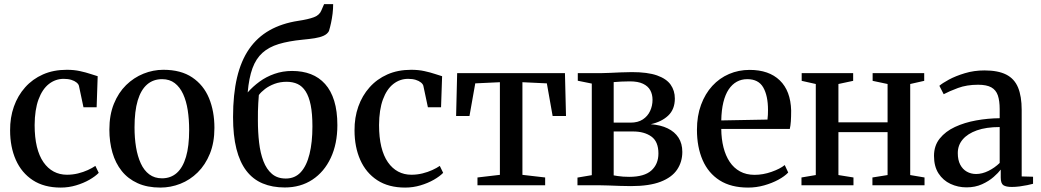

<svg xmlns="http://www.w3.org/2000/svg" viewBox="-20 -880 4944 912"><path d="M268.5 11Q189.5 11 136 -24Q82.5 -59 55.2 -120.5Q28 -182 28 -260.5Q27.5 -321.5 46 -373.8Q64.5 -426 99.5 -465.2Q134.5 -504.5 184.2 -526.5Q234 -548.5 297.5 -548.5Q332 -548.5 360.2 -542.2Q388.5 -536 409.8 -528.8Q431 -521.5 444 -518L439 -370.5H376.5L355 -472Q353 -480.5 343.5 -488.2Q334 -496 318.5 -500.8Q303 -505.5 282.5 -505.5Q243.5 -505.5 212.2 -481Q181 -456.5 163 -407.8Q145 -359 144.5 -286Q144.5 -227.5 155.2 -183.2Q166 -139 186.5 -109.5Q207 -80 235.2 -65Q263.5 -50 298 -50Q325 -50 350.5 -56.2Q376 -62.5 397.2 -72.2Q418.5 -82 433 -92L449 -59Q433 -42.5 404.8 -26.2Q376.5 -10 341.2 0.5Q306 11 268.5 11Z M499.5 -264.5Q499.5 -334 521 -387Q542.5 -440 579 -475.8Q615.5 -511.5 661.5 -530Q707.5 -548.5 756 -548.5Q839.5 -548.5 893.2 -512.2Q947 -476 972.8 -413.8Q998.5 -351.5 998.5 -272.5Q998.5 -203 977 -150Q955.5 -97 919 -61Q882.5 -25 836.5 -7Q790.5 11 742 11Q679.5 11 633.8 -9.8Q588 -30.5 558.2 -67.8Q528.5 -105 514 -155.2Q499.5 -205.5 499.5 -264.5ZM749.5 -33Q791 -33 819.8 -58.5Q848.5 -84 863.5 -134.8Q878.5 -185.5 878.5 -262.5Q878.5 -312.5 871.8 -356.2Q865 -400 849.8 -433.2Q834.5 -466.5 810 -485.2Q785.5 -504 750 -504Q708 -504 678.8 -478.8Q649.5 -453.5 634.2 -402.8Q619 -352 619 -275Q619 -224.5 626.2 -180.8Q633.5 -137 648.8 -103.8Q664 -70.5 689 -51.8Q714 -33 749.5 -33Z M1332.5 10.5Q1273.5 10.5 1227.5 -8.8Q1181.5 -28 1150.2 -68.8Q1119 -109.5 1103 -172.8Q1087 -236 1087 -324Q1087 -431.5 1106 -511.8Q1125 -592 1163.5 -647.5Q1202 -703 1260.2 -736Q1318.5 -769 1396.5 -781Q1444 -788 1471 -798.2Q1498 -808.5 1506.5 -830.5L1519.5 -860.5H1562.5Q1562.5 -838 1559.8 -815.2Q1557 -792.5 1552.5 -771.5Q1548 -750.5 1542.5 -732.5Q1535 -718.5 1517.8 -710.5Q1500.5 -702.5 1475.2 -698.5Q1450 -694.5 1417.5 -691.5Q1351 -685 1304 -670.8Q1257 -656.5 1226.5 -629Q1196 -601.5 1179.2 -555.8Q1162.5 -510 1156.5 -441Q1181 -469 1212.8 -492.2Q1244.5 -515.5 1283.8 -529.2Q1323 -543 1367.5 -543Q1417 -543 1456.5 -527.8Q1496 -512.5 1524.2 -481Q1552.5 -449.5 1567.5 -400.8Q1582.5 -352 1582.5 -285.5Q1582.5 -197 1551.2 -130.2Q1520 -63.5 1463.8 -26.5Q1407.5 10.5 1332.5 10.5ZM1337.5 -32Q1381 -32 1408.8 -62.2Q1436.5 -92.5 1450.2 -148.2Q1464 -204 1464 -279.5Q1464 -340 1455.8 -380.8Q1447.5 -421.5 1431.8 -446Q1416 -470.5 1393.5 -481Q1371 -491.5 1341.5 -491.5Q1310.5 -491.5 1284.2 -481.8Q1258 -472 1239 -457.5Q1220 -443 1209.5 -428.5Q1208 -409.5 1206.8 -390.2Q1205.5 -371 1205.2 -350.8Q1205 -330.5 1205 -307.5Q1205 -252 1210.8 -202.5Q1216.5 -153 1231.2 -114.5Q1246 -76 1271.8 -54Q1297.5 -32 1337.5 -32Z M1904.5 11Q1825.5 11 1772 -24Q1718.5 -59 1691.2 -120.5Q1664 -182 1664 -260.5Q1663.5 -321.5 1682 -373.8Q1700.5 -426 1735.5 -465.2Q1770.5 -504.5 1820.2 -526.5Q1870 -548.5 1933.5 -548.5Q1968 -548.5 1996.2 -542.2Q2024.5 -536 2045.8 -528.8Q2067 -521.5 2080 -518L2075 -370.5H2012.5L1991 -472Q1989 -480.5 1979.5 -488.2Q1970 -496 1954.5 -500.8Q1939 -505.5 1918.5 -505.5Q1879.5 -505.5 1848.2 -481Q1817 -456.5 1799 -407.8Q1781 -359 1780.5 -286Q1780.5 -227.5 1791.2 -183.2Q1802 -139 1822.5 -109.5Q1843 -80 1871.2 -65Q1899.5 -50 1934 -50Q1961 -50 1986.5 -56.2Q2012 -62.5 2033.2 -72.2Q2054.5 -82 2069 -92L2085 -59Q2069 -42.5 2040.8 -26.2Q2012.5 -10 1977.2 0.5Q1942 11 1904.5 11Z M2248 0V-37L2354.5 -49.5V-489.5L2237.5 -484L2210 -329H2146.5L2151.5 -532.5H2663.5L2668.5 -329H2605L2577.5 -484L2461.5 -489.5V-49.5L2569.5 -37V0Z M2977 4Q2953 4 2924.5 3Q2896 2 2869.8 1Q2843.5 0 2826 0H2723V-36.5L2791 -48V-483L2724.5 -496.5V-532.5H2832Q2850 -532.5 2875.2 -533.8Q2900.5 -535 2928.5 -536.2Q2956.5 -537.5 2981.5 -537.5Q3056 -537.5 3100.8 -521.8Q3145.5 -506 3165.5 -477.8Q3185.5 -449.5 3185.5 -412Q3185.5 -361 3154.2 -331.2Q3123 -301.5 3071 -290Q3118 -286.5 3151.5 -270.2Q3185 -254 3203 -226Q3221 -198 3221 -158.5Q3221 -111 3196.2 -74.2Q3171.5 -37.5 3118 -16.8Q3064.5 4 2977 4ZM2968.5 -40Q3040.5 -40 3074 -70.2Q3107.5 -100.5 3107.5 -151Q3107.5 -207.5 3074 -231.5Q3040.5 -255.5 2987 -255.5H2895V-47Q2902.5 -45.5 2914.2 -43.8Q2926 -42 2940 -41Q2954 -40 2968.5 -40ZM2895 -297.5H2975Q3010.5 -297.5 3033.5 -312.8Q3056.5 -328 3068 -352.8Q3079.5 -377.5 3079.5 -406Q3079.5 -431.5 3068.8 -451.2Q3058 -471 3034.2 -482.2Q3010.5 -493.5 2971.5 -493.5Q2951 -493.5 2931.2 -492.5Q2911.5 -491.5 2895 -490Z M3533.5 11Q3452.5 11 3398.5 -23.2Q3344.5 -57.5 3317.5 -119.5Q3290.5 -181.5 3290.5 -263.5Q3290.5 -329.5 3310 -382.2Q3329.5 -435 3363.5 -472Q3397.5 -509 3443 -528.5Q3488.5 -548 3540.5 -548Q3632.5 -548 3684 -498.2Q3735.5 -448.5 3738 -355Q3738 -324.5 3736.5 -303.5Q3735 -282.5 3731.5 -267.5H3406Q3406.5 -220 3416.5 -180.2Q3426.5 -140.5 3446 -111.2Q3465.5 -82 3495 -65.8Q3524.5 -49.5 3564.5 -49.5Q3604.5 -49.5 3645 -63.8Q3685.5 -78 3707.5 -96L3724 -60.5Q3707 -42.5 3677 -26.2Q3647 -10 3609.8 0.5Q3572.5 11 3533.5 11ZM3406 -308 3625.5 -312Q3627 -322.5 3627.5 -334.8Q3628 -347 3628 -358Q3628 -425 3605.5 -464.5Q3583 -504 3529.5 -504Q3502 -504 3479.8 -491.8Q3457.5 -479.5 3441.2 -455.2Q3425 -431 3416 -394.2Q3407 -357.5 3406 -308Z M3787 0V-37L3855 -48.5V-481L3788 -496V-532.5H4032.5V-496L3962.5 -481V-299H4196V-481L4125 -496V-532.5H4370V-496L4303.5 -481V-48.5L4371.5 -37V0H4124V-37L4196 -48.5V-252.5H3962.5V-48.5L4034 -37V0Z M4571 10Q4530.5 10 4495 -6.5Q4459.5 -23 4438 -56.2Q4416.5 -89.5 4416.5 -139.5Q4416.5 -188 4443.8 -222Q4471 -256 4516.2 -277Q4561.5 -298 4616.8 -308Q4672 -318 4728.5 -318.5V-361.5Q4728.5 -401 4719.8 -426.8Q4711 -452.5 4688.8 -465Q4666.5 -477.5 4626 -477.5Q4572 -477.5 4530.2 -462Q4488.5 -446.5 4462.5 -432.5L4442 -472.5Q4455.5 -484.5 4487.2 -501.8Q4519 -519 4562.8 -532.2Q4606.5 -545.5 4656.5 -545.5Q4720.5 -545.5 4759.5 -525.8Q4798.5 -506 4815.8 -464.2Q4833 -422.5 4833 -358V-42L4887 -40.5V-7Q4876 -4 4859.2 -0.5Q4842.5 3 4823.2 5.5Q4804 8 4786 8Q4759 8 4746.2 -0.2Q4733.5 -8.5 4733.5 -36.5V-74.5Q4722.5 -59.5 4699.8 -39.5Q4677 -19.5 4644.5 -4.8Q4612 10 4571 10ZM4616.5 -53.5Q4645 -53.5 4675 -68.2Q4705 -83 4728.5 -106V-276.5Q4664.5 -276.5 4620.2 -260.8Q4576 -245 4552.8 -217.5Q4529.5 -190 4529.5 -153Q4529.5 -120 4541 -98Q4552.5 -76 4572.2 -64.8Q4592 -53.5 4616.5 -53.5Z"/></svg>

Font: Merriweather 72pt Medium
Style: Regular
Weight: 500
Version: Version 2.100